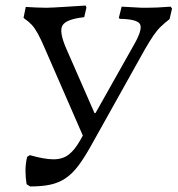

<svg xmlns="http://www.w3.org/2000/svg" viewBox="-20 -665 641 693"><path d="M291 -148 145 -483Q129 -521 117.5 -542Q106 -563 95 -575Q84 -587 68 -598L65 -601L73 -640Q87 -639 109 -638Q131 -637 147 -637Q159 -637 175 -638Q191 -639 217.5 -640.5Q244 -642 289 -645L292 -638L284 -603Q220 -596 206 -574Q192 -552 219 -490L321 -257H351ZM76 0Q72 -24 72 -49Q72 -74 78 -99L88 -105Q140 -90 173 -90Q206 -90 228 -107Q250 -124 269 -158L465 -506Q495 -559 485.5 -577.5Q476 -596 412 -597L409 -601L419 -641L492 -637Q527 -637 549.5 -638Q572 -639 596 -641L601 -634L592 -596Q574 -582 560.5 -569Q547 -556 534 -537Q521 -518 503 -487L308 -138Q284 -95 262.5 -66.5Q241 -38 216.5 -21.5Q192 -5 161.5 1.5Q131 8 89 8Z"/></svg>

Font: Alegreya
Style: Italic
Weight: 400
Italic angle: -7°
Designer: Juan Pablo del Peral
Foundry: Huerta Tipografica
Version: Version 2.009